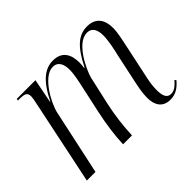

<svg xmlns="http://www.w3.org/2000/svg" viewBox="-118 -746 959 959"><g transform="rotate(-45 361.0 -267.0)"><path d="M611 10C649 10 674 -7 701 -38L695 -46C673 -22 657 -8 634 -8C604 -8 596 -36 596 -73C596 -93 599 -123 605 -149L643 -328C650 -363 662 -409 662 -447C662 -503 637 -544 575 -544C515 -544 471 -507 421 -407H418C420 -419 421 -431 421 -442C421 -499 399 -544 334 -544C278 -544 229 -508 180 -408H178L203 -536H71L69 -526H81C118 -526 131 -520 131 -493C131 -484 128 -468 124 -450L30 0H91L165 -343C175 -394 241 -522 311 -522C351 -522 361 -485 361 -453C361 -418 351 -376 341 -330L314 -206C299 -137 288 -63 286 0H349C351 -62 360 -133 374 -197L408 -348C420 -394 480 -522 552 -522C592 -522 601 -487 601 -454C601 -417 590 -368 581 -330L551 -189C543 -153 535 -113 535 -79C535 -27 558 10 611 10Z"/></g></svg>

Font: Noto Serif Display Condensed Light
Style: Italic
Weight: 300
Width: 3
Italic angle: -12°
Designer: Monotype Design Team
Foundry: Monotype Imaging Inc.
Version: Version 2.009